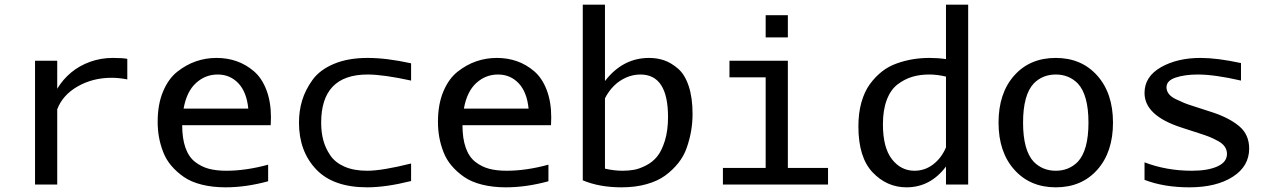

<svg xmlns="http://www.w3.org/2000/svg" viewBox="-20 -790 5440 822"><path d="M525 -450Q490 -457 458 -457Q377 -457 312.5 -420Q248 -383 225 -322V0H130V-530H225V-410Q249 -450 284.5 -479.5Q320 -509 366 -525.5Q412 -542 463 -542Q506 -542 525 -538Z M766 -325H1043Q1036 -396 1000.5 -433.5Q965 -471 912 -471Q859 -471 819 -434.5Q779 -398 766 -325ZM946 12Q890 12 844 0.5Q798 -11 767 -32.5Q736 -54 713.5 -80.5Q691 -107 678.5 -139.5Q666 -172 660.5 -203.5Q655 -235 655 -269Q655 -343 678 -398Q701 -453 739 -483Q777 -513 819 -527.5Q861 -542 907 -542Q953 -542 993 -528Q1033 -514 1067 -485Q1101 -456 1120.5 -405Q1140 -354 1140 -288Q1140 -271 1139 -254H760Q760 -197 774 -157.5Q788 -118 815 -97Q842 -76 874 -67.5Q906 -59 949 -59Q1033 -59 1128 -85V-14Q1033 12 946 12Z M1355 -265Q1355 -224 1364 -190Q1373 -156 1394 -125Q1415 -94 1455 -76.5Q1495 -59 1552 -59Q1616 -59 1740 -90V-15Q1632 12 1552 12Q1406 12 1333 -65.5Q1260 -143 1260 -265Q1260 -315 1273.5 -360Q1287 -405 1318 -448Q1349 -491 1409.5 -516.5Q1470 -542 1554 -542Q1635 -542 1740 -519V-445Q1621 -471 1554 -471Q1355 -471 1355 -265Z M1966 -325H2243Q2236 -396 2200.5 -433.5Q2165 -471 2112 -471Q2059 -471 2019 -434.5Q1979 -398 1966 -325ZM2146 12Q2090 12 2044 0.5Q1998 -11 1967 -32.5Q1936 -54 1913.5 -80.5Q1891 -107 1878.5 -139.5Q1866 -172 1860.5 -203.5Q1855 -235 1855 -269Q1855 -343 1878 -398Q1901 -453 1939 -483Q1977 -513 2019 -527.5Q2061 -542 2107 -542Q2153 -542 2193 -528Q2233 -514 2267 -485Q2301 -456 2320.5 -405Q2340 -354 2340 -288Q2340 -271 2339 -254H1960Q1960 -197 1974 -157.5Q1988 -118 2015 -97Q2042 -76 2074 -67.5Q2106 -59 2149 -59Q2233 -59 2328 -85V-14Q2233 12 2146 12Z M2945 -303Q2945 -265 2939 -230Q2933 -195 2920.5 -158.5Q2908 -122 2884 -92Q2860 -62 2828 -38.5Q2796 -15 2748 -1.5Q2700 12 2641 12Q2546 12 2475 -18V-770H2570V-443Q2646 -542 2759 -542Q2794 -542 2824 -531.5Q2854 -521 2883 -496Q2912 -471 2928.5 -421.5Q2945 -372 2945 -303ZM2645 -59Q2671 -59 2694 -63Q2717 -67 2745.5 -81.5Q2774 -96 2793.5 -120Q2813 -144 2826.5 -187.5Q2840 -231 2840 -289Q2840 -471 2722 -471Q2690 -471 2660.5 -458Q2631 -445 2608 -422Q2585 -399 2570 -369V-68Q2609 -59 2645 -59Z M3353 -630H3258V-725H3353ZM3353 -71H3525V0H3075V-71H3258V-459H3103V-530H3353Z M3655 -249Q3655 -306 3668 -352Q3681 -398 3704 -429.5Q3727 -461 3755.5 -483.5Q3784 -506 3819.5 -518.5Q3855 -531 3889 -536.5Q3923 -542 3960 -542Q3996 -542 4030 -537V-770H4125V0H4030V-77Q3963 12 3861 12Q3777 12 3716 -52Q3655 -116 3655 -249ZM3958 -471Q3918 -471 3885 -461Q3852 -451 3822.5 -428.5Q3793 -406 3776.5 -362.5Q3760 -319 3760 -258Q3760 -158 3798.5 -108.5Q3837 -59 3895 -59Q3940 -59 3975.5 -86.5Q4011 -114 4030 -159V-462Q3993 -471 3958 -471Z M4594 -433Q4556 -471 4500 -471Q4444 -471 4406 -433Q4360 -384 4360 -265Q4360 -146 4406 -97Q4444 -59 4500 -59Q4556 -59 4594 -97Q4640 -146 4640 -265Q4640 -384 4594 -433ZM4500 -542Q4610 -542 4677.5 -466.5Q4745 -391 4745 -265Q4745 -139 4678 -63.5Q4611 12 4500 12Q4390 12 4322.5 -63.5Q4255 -139 4255 -265Q4255 -391 4322 -466.5Q4389 -542 4500 -542Z M5328 -154Q5328 -78 5257.5 -33Q5187 12 5072 12Q4963 12 4880 -20V-95Q4974 -59 5083 -59Q5151 -59 5192 -77.5Q5233 -96 5233 -131Q5233 -148 5223.5 -162Q5214 -176 5193.5 -187Q5173 -198 5158 -204Q5143 -210 5115 -219L5038 -244Q4880 -295 4880 -392Q4880 -462 4950 -502Q5020 -542 5120 -542Q5191 -542 5293 -520V-445Q5180 -471 5108 -471Q5053 -471 5013.5 -458Q4974 -445 4974 -416Q4974 -401 4984 -388Q4994 -375 5015 -365Q5036 -355 5050.5 -349Q5065 -343 5091 -335L5168 -310Q5242 -286 5285 -250Q5328 -214 5328 -154Z"/></svg>

Font: Edlo
Style: Regular
Weight: 400
Monospace: yes
Version: Version 0.01